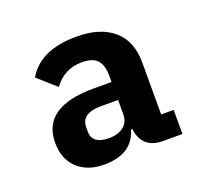

<svg xmlns="http://www.w3.org/2000/svg" viewBox="-77 -795 603 562"><g transform="rotate(-20 224.5 -514.0)"><path d="M405 -405V-330H345Q280 -330 272 -394H268Q248 -324 160 -324Q108 -324 77 -353Q46 -382 46 -433Q46 -544 206 -544H262V-563Q262 -597 247.5 -612.5Q233 -628 199 -628Q145 -628 112 -583L56 -633Q97 -704 211 -704Q284 -704 325 -669Q366 -634 366 -567V-405ZM262 -488H209Q147 -488 147 -445V-431Q147 -392 200 -392Q228 -392 245 -405.5Q262 -419 262 -444Z"/></g></svg>

Font: Aneliza
Style: Bold
Weight: 700
Designer: Mike Abbink, Paul van der Laan, Pieter van Rosmalen
Foundry: Bold Monday
Version: Version 3.0